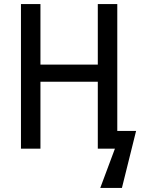

<svg xmlns="http://www.w3.org/2000/svg" viewBox="-20 -734 710 948"><path d="M559.1 -87.4H651.9L582 193.8H475.1L547.4 0H462.9V-330.6H179.7V0H83.5V-713.9H179.7V-415H462.9V-713.9H559.1Z"/></svg>

Font: Open Sans SemiCondensed Medium
Style: Regular
Weight: 500
Width: 4
Designer: Monotype Design Team
Foundry: Monotype Imaging Inc.
Version: Version 3.000